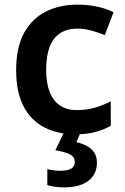

<svg xmlns="http://www.w3.org/2000/svg" viewBox="-20 -572 542 832"><path d="M307 10Q231 10 173 -19.5Q115 -49 82.5 -110.5Q50 -172 50 -268Q50 -368 85 -430.5Q120 -493 180 -522.5Q240 -552 316 -552Q361 -552 402 -543Q443 -534 472 -519L434 -420Q407 -431 376 -439.5Q345 -448 315 -448Q271 -448 240.5 -428Q210 -408 195 -368.5Q180 -329 180 -269Q180 -212 195.5 -173Q211 -134 240.5 -114.5Q270 -95 312 -95Q355 -95 391.5 -105.5Q428 -116 460 -133V-27Q430 -10 393.5 0Q357 10 307 10ZM400 133Q400 183 363 211.5Q326 240 257 240Q235 240 216 237Q197 234 185 230V161Q197 164 212.5 166Q228 168 243 168Q272 168 288 159Q304 150 304 130Q304 107 281 96Q258 85 220 79L258 0H330L311 44Q333 49 353.5 59Q374 69 387 87Q400 105 400 133Z"/></svg>

Font: Noto Sans Symbols SemiBold
Style: Regular
Weight: 600
Version: Version 2.002